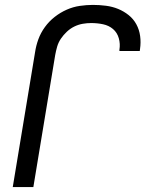

<svg xmlns="http://www.w3.org/2000/svg" viewBox="-20 -763 640 783"><path d="M32 0 123 -550Q127 -577 136.5 -603Q146 -629 163 -652.5Q180 -676 203 -694Q226 -712 252 -723.5Q278 -735 305.5 -739Q333 -743 359 -743Q386 -743 412.5 -739.5Q439 -736 462 -726.5Q485 -717 504.5 -701.5Q524 -686 536 -664Q548 -642 551.5 -616Q555 -590 551 -563L550 -555H467V-560Q471 -584 464.5 -607Q458 -630 441 -644.5Q424 -659 400.5 -664Q377 -669 352 -669Q335 -669 317.5 -666Q300 -663 283.5 -655Q267 -647 253 -634Q239 -621 228.5 -605.5Q218 -590 213 -572.5Q208 -555 205 -538L116 0Z"/></svg>

Font: Iosevka Extended
Style: Italic
Weight: 400
Width: 7
Italic angle: -9°
Monospace: yes
Designer: Belleve Invis
Foundry: Belleve Invis
Version: Version 32.5.0; ttfautohint (v1.8.4)